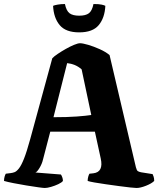

<svg xmlns="http://www.w3.org/2000/svg" viewBox="-21 -935 787 955"><path d="M202 0Q195 0 169.5 -3.5Q144 -7 110.5 -12.5Q77 -18 46.5 -24Q16 -30 -1 -35Q-1 -47 2 -57Q5 -67 8 -71L32 -74Q41 -75 51 -78.5Q61 -82 73 -97Q85 -112 98.5 -146Q112 -180 129 -242L239 -645Q247 -654 265.5 -666.5Q284 -679 306 -691.5Q328 -704 347.5 -712Q367 -720 377 -720Q390 -720 417.5 -712Q445 -704 475 -690.5Q505 -677 524 -661L655 -103Q659 -87 665 -83.5Q671 -80 681 -78L738 -69Q740 -65 743 -56.5Q746 -48 746 -35Q733 -22 705 -11Q677 0 658 0Q651 0 627 -2.5Q603 -5 570.5 -9.5Q538 -14 505.5 -18.5Q473 -23 448 -27.5Q423 -32 415 -35Q415 -46 418 -56.5Q421 -67 424 -71L443 -73Q495 -79 480 -147L451 -280H229L193 -142Q188 -120 175.5 -99.5Q163 -79 155 -77L282 -67Q285 -63 288.5 -54Q292 -45 292 -35Q286 -27 269 -19Q252 -11 233 -5.5Q214 0 202 0ZM245 -352Q314 -352 361 -355.5Q408 -359 433 -363L385 -590Q369 -604 351 -611.5Q333 -619 313 -621ZM373 -774Q306 -774 276 -810Q246 -846 243 -906Q249 -909 265.5 -912Q282 -915 302 -915Q309 -881 325 -869Q341 -857 373 -857Q405 -857 421 -869Q437 -881 444 -915Q471 -915 484.5 -912Q498 -909 503 -906Q500 -846 470 -810Q440 -774 373 -774Z"/></svg>

Font: Texturina 72pt Black
Style: Regular
Weight: 900
Designer: Guillermo Torres Carreño
Foundry: Omnibus-Type
Version: Version 1.002; ttfautohint (v1.8.3)